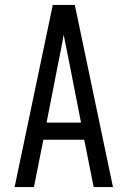

<svg xmlns="http://www.w3.org/2000/svg" viewBox="-20 -755 515 775"><path d="M39 0 193 -735H282L436 0H358L320 -191H155L117 0ZM307 -260 262 -490Q256 -521 249.5 -552.5Q243 -584 237 -615Q232 -584 225.5 -552.5Q219 -521 213 -490L168 -260Z"/></svg>

Font: Iosevka QP
Style: Regular
Weight: 400
Designer: Belleve Invis
Foundry: Belleve Invis
Version: Version 20.0.0; ttfautohint (v1.8.4)